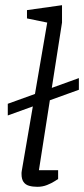

<svg xmlns="http://www.w3.org/2000/svg" viewBox="-20 -717 324 740"><path d="M10 -272V-317L284 -416V-371ZM124 3Q106 3 92 -1Q78 -5 70.5 -16Q63 -27 63 -46Q63 -48 63 -51.5Q63 -55 64 -59L162 -630L84 -646V-678L219 -697V-630L130 -61H204V-27Q202 -26 190.5 -18.5Q179 -11 161.5 -4Q144 3 124 3Z"/></svg>

Font: Faustina Light Light
Style: Italic
Weight: 300
Italic angle: -8°
Version: Version 1.200